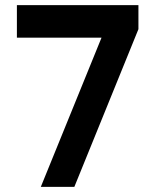

<svg xmlns="http://www.w3.org/2000/svg" viewBox="-20 -729 595 749"><path d="M45.9 -709H520V-615.2L270 0H139.2L376 -582H45.9Z"/></svg>

Font: Miedinger*
Style: Bold
Weight: 700
Version: Version 001.000